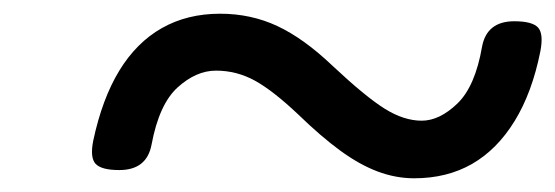

<svg xmlns="http://www.w3.org/2000/svg" viewBox="-20 -576 810 280"><path d="M584 -316Q557 -316 530.5 -326Q504 -336 476 -356.5Q448 -377 415 -409Q378 -444 351.5 -458.5Q325 -473 295 -473Q266 -473 239 -448.5Q212 -424 201 -365Q194 -328 154 -328Q128 -328 119.5 -337Q111 -346 116 -371Q129 -432 154 -473Q179 -514 216 -535Q253 -556 301 -556Q346 -556 384.5 -538Q423 -520 465 -480Q513 -435 541 -417.5Q569 -400 595 -400Q621 -400 647 -425Q673 -450 683 -508Q690 -545 730 -545Q756 -545 764.5 -536Q773 -527 768 -501Q756 -441 730.5 -399.5Q705 -358 668.5 -337Q632 -316 584 -316Z"/></svg>

Font: Playwrite RO
Style: Regular
Weight: 400
Designer: Veronika Burian, José Scaglione
Foundry: TypeTogether
Version: Version 1.002